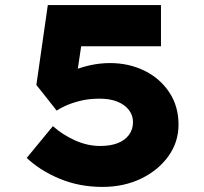

<svg xmlns="http://www.w3.org/2000/svg" viewBox="-20 -728 802 755"><path d="M383 7Q292 7 215 -25Q138 -57 85 -107L188 -232Q226 -198 275 -176Q324 -154 374 -154Q414 -154 442.5 -165Q471 -176 487 -197.5Q503 -219 503 -248Q503 -275 486.5 -296Q470 -317 441 -328.5Q412 -340 372 -340Q328 -340 293.5 -331Q259 -322 235.5 -311Q212 -300 203 -293L123 -394L168 -708H613V-546H254L310 -619L277 -397L200 -414Q224 -432 258.5 -447Q293 -462 332.5 -471Q372 -480 413 -480Q486 -480 547 -450.5Q608 -421 645 -366Q682 -311 682 -238Q682 -169 642 -113.5Q602 -58 534.5 -25.5Q467 7 383 7Z"/></svg>

Font: Lexend Tera ExtraBold
Style: Regular
Weight: 800
Designer: Bonnie Shaver-Troup, Thomas Jockin
Foundry: Lexend
Version: Version 1.007